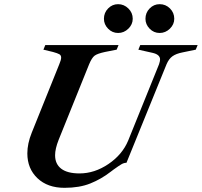

<svg xmlns="http://www.w3.org/2000/svg" viewBox="-20 -889 967 920"><path d="M111 -154Q111 -201 132 -253L264 -581Q273 -602 273 -613Q273 -624 264.5 -629Q256 -634 234 -640L188 -651L197 -673H548L539 -651L483 -640Q446 -632 433 -622Q420 -612 407 -581L261 -219Q244 -176 244 -145Q244 -103 273.5 -80.5Q303 -58 361 -58Q433 -58 499.5 -103Q566 -148 594 -215L742 -581Q747 -596 747 -604Q747 -628 710 -636L643 -651L652 -673H927L918 -651L855 -638Q824 -632 806.5 -619.5Q789 -607 778 -581L586 -109Q574 -109 562 -102Q550 -95 525 -77L509 -65Q465 -31 413 -10Q361 11 289 11Q208 11 159.5 -35Q111 -81 111 -154ZM478 -799Q478 -828 498 -848.5Q518 -869 546 -869Q574 -869 595 -848.5Q616 -828 616 -799Q616 -772 595 -751.5Q574 -731 546 -731Q518 -731 498 -751.5Q478 -772 478 -799ZM677 -799Q677 -828 697 -848.5Q717 -869 745 -869Q774 -869 794.5 -848.5Q815 -828 815 -799Q815 -772 794 -751.5Q773 -731 745 -731Q717 -731 697 -751.5Q677 -772 677 -799Z"/></svg>

Font: Ibarra Real Nova
Style: Bold Italic
Weight: 700
Italic angle: -22°
Designer: Jose Maria Ribagorda & Octavio Pardo
Foundry: Octavio Pardo
Version: Version 1.014